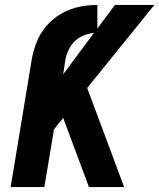

<svg xmlns="http://www.w3.org/2000/svg" viewBox="-20 -755 643 775"><path d="M23 0H159L198 -233L235 -279L339 0H481L332 -400L603 -735H444L373 -640V-735Q337 -735 300 -727.5Q263 -720 228.5 -700.5Q194 -681 168 -651Q142 -621 128 -585.5Q114 -550 108 -514ZM235 -455 244 -514Q249 -541 264 -566.5Q279 -592 305.5 -606Q332 -620 359 -622Z"/></svg>

Font: Iosevka Sparkle XBdObl
Style: Regular
Weight: 800
Italic angle: -9°
Designer: Belleve Invis
Foundry: Belleve Invis
Version: Version 4.5.0; ttfautohint (v1.8.3)